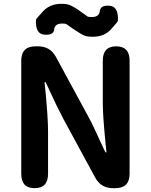

<svg xmlns="http://www.w3.org/2000/svg" viewBox="-20 -983 789 1003"><path d="M161 0Q91 0 91 -75V-666Q91 -741 166 -741H179Q242 -741 272 -686L438 -380Q457 -346 473 -311L525 -199Q531 -186 533.5 -186Q536 -186 536 -191L531 -238Q517 -379 517 -445V-666Q517 -741 587 -741Q657 -741 657 -666V-75Q657 0 582 0H570Q507 0 477 -56L311 -362Q293 -396 276 -431L224 -542Q218 -555 215.5 -555Q213 -555 213 -550L218 -502Q231 -364 231 -297V-75Q231 0 161 0ZM465 -791Q433 -791 418 -798Q403 -805 381 -820Q358 -834 327 -857Q322 -860 305 -860Q266 -860 263 -829Q260 -798 212 -802Q164 -805 168 -880Q168 -884 206 -925Q242 -963 300 -963Q331 -963 346 -956Q361 -949 384 -935Q406 -920 437 -897Q442 -894 460 -894Q498 -894 501.5 -925.5Q505 -957 553 -953Q600 -949 596 -874Q596 -870 559 -829Q524 -791 465 -791Z"/></svg>

Font: Resource Han Rounded JP
Style: Bold
Weight: 700
Designer: Cyano Hao (round all glyphs); Ryoko NISHIZUKA 西塚涼子 (kana, bopomofo & ideographs); Paul D. Hunt (Latin, Greek & Cyrillic)
Foundry: Cyano Hao
Version: 0.990